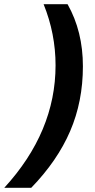

<svg xmlns="http://www.w3.org/2000/svg" viewBox="-92 -734 451 912"><path d="M301.8 -418.9Q301.8 -252 241.2 -111.1Q180.7 29.8 56.2 158.2H-71.8Q171.9 -107.9 171.9 -423.8Q171.9 -573.7 115.2 -713.9H229Q301.8 -585 301.8 -418.9Z"/></svg>

Font: Zoram GWebM
Style: Bold Italic
Weight: 700
Italic angle: -12°
Foundry: Ascender Corporation
Version: Version 1.000